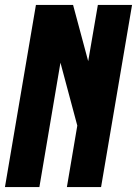

<svg xmlns="http://www.w3.org/2000/svg" viewBox="-22 -755 553 775"><path d="M-2 0 123 -735H273L334 -508L373 -735H511L386 0H248L290 -248L222 -502L137 0Z"/></svg>

Font: iosevka_custom_sans_ss08 Heavy
Style: Italic
Weight: 900
Italic angle: -10°
Designer: Belleve Invis
Foundry: Belleve Invis
Version: Version 10.3.0; ttfautohint (v1.8.3)